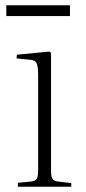

<svg xmlns="http://www.w3.org/2000/svg" viewBox="-20 -710 328 730"><path d="M48 0V-15L99 -20Q115 -22 120 -30.5Q125 -39 125 -65V-421Q125 -459 119 -470.5Q113 -482 92 -483L43 -488L44 -502L168 -514L174 -509V-63Q174 -39 179 -30.5Q184 -22 199 -20L251 -14V0ZM4 -649V-690H246V-649Z"/></svg>

Font: Literata 60pt ExtraLight
Style: Regular
Weight: 250
Designer: Latin by Veronika Burian and Jose Scaglione. Greek by Irene Vlachou. Cyrillic by Vera Evstafieva.
Foundry: TypeTogether
Version: Version 3.103;gftools[0.9.29]